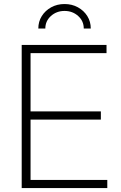

<svg xmlns="http://www.w3.org/2000/svg" viewBox="-20 -956 617 976"><path d="M90.3 0V-727.5H521.5V-686H135.3V-389.6H492.7V-348.1H135.3V-41.5H525.4V0ZM308.1 -935.5Q345.7 -935.5 376 -918.9Q406.2 -902.3 423.8 -874.3Q441.4 -846.2 441.4 -811H405.8Q405.8 -849.1 377.2 -874.8Q348.6 -900.4 308.1 -900.4Q267.6 -900.4 239 -874.8Q210.4 -849.1 210.4 -811H174.8Q174.8 -846.2 192.4 -874.3Q210 -902.3 240.2 -918.9Q270.5 -935.5 308.1 -935.5Z"/></svg>

Font: Inter 24pt ExtraLight
Style: Regular
Weight: 250
Designer: Rasmus Andersson
Foundry: rsms
Version: Version 4.001;git-66647c0bb